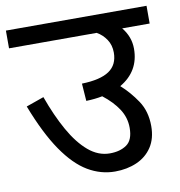

<svg xmlns="http://www.w3.org/2000/svg" viewBox="-73 -689 709 757"><g transform="rotate(-10 281.5 -311.0)"><path d="M0 -622H563V-551H453Q485 -512 485 -464Q485 -374 406 -328Q442 -296 470.5 -253.5Q499 -211 499 -152Q499 -102 476.5 -68Q454 -34 415 -17Q376 0 328 0Q271 0 219.5 -30.5Q168 -61 120.5 -130Q73 -199 29 -313L100 -338Q128 -260 161.5 -200.5Q195 -141 234.5 -107.5Q274 -74 320 -74Q361 -74 387.5 -92.5Q414 -111 414 -160Q414 -201 391.5 -235.5Q369 -270 329 -301Q299 -295 264 -294L259 -364Q333 -366 368.5 -390Q404 -414 404 -463Q404 -493 389 -515.5Q374 -538 351 -551H0Z"/></g></svg>

Font: Go Noto Kurrent-Regular
Style: Regular
Weight: 400
Designer: Monotype Design Team
Foundry: Monotype Imaging Inc.
Version: Version 2.012; ttfautohint (v1.8.4.7-5d5b)